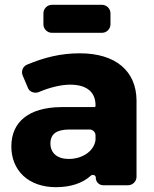

<svg xmlns="http://www.w3.org/2000/svg" viewBox="-20 -768 640 796"><path d="M438 -667V-713C438 -732 422 -748 403 -748H195C176 -748 160 -732 160 -713V-667C160 -648 176 -632 195 -632H403C422 -632 438 -648 438 -667ZM311 -547C232 -547 164 -530 92 -500C74 -492 67 -473 74 -455L97 -401C104 -386 125 -380 140 -386C187 -406 234 -417 271 -417C341 -417 376 -385 376 -332V-328C376 -326 374 -324 372 -324H234C100 -323 27 -263 27 -161C27 -62 97 8 212 8C272 8 322 -8 357 -40C363 -46 377 -42 377 -33V-31C377 -14 391 0 408 0H511C530 0 546 -16 546 -35V-352C545 -474 459 -547 311 -547ZM265 -109C217 -109 189 -134 189 -173C189 -213 215 -231 267 -231H352C365 -231 376 -220 376 -207V-187C369 -139 319 -109 265 -109Z"/></svg>

Font: Trueno
Style: RoundBd
Weight: 700
Designer: Julieta Ulanovsky, Jasper
Foundry: Julieta Ulanovsky, Cannot Into Space Fonts
Version: Version 3.001